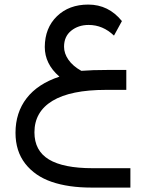

<svg xmlns="http://www.w3.org/2000/svg" viewBox="-20 -493 647 852"><path d="M48.8 96.2Q48.8 6.8 98.1 -57.1Q147.5 -121.1 243.7 -152.8L242.7 -153.8Q178.7 -209.5 178.7 -284.7Q179.2 -369.1 232.7 -420.9Q286.1 -472.7 371.6 -472.7Q461.9 -472.7 521 -399.4L485.8 -335Q436.5 -382.3 373.5 -382.3Q327.6 -382.3 295.9 -356.7Q264.2 -331.1 264.2 -285.6Q264.2 -255.9 283.7 -227.8Q303.2 -199.7 340.8 -178.7H341.3Q388.7 -182.6 458.5 -182.6H540.5V-94.2H450.7Q293.5 -94.2 213.1 -45.7Q132.8 2.9 132.8 94.2Q132.8 175.8 197 214.6Q261.2 253.4 391.6 253.4H558.6V339.4H385.7Q283.7 339.4 209.5 314Q135.3 288.6 92 233.2Q48.8 177.7 48.8 96.2Z"/></svg>

Font: Shabnam WOL
Style: WOL
Weight: 400
Foundry: DejaVu fonts team - Redesigned by Saber Rastikerdar - Based on Vazir font
Version: Version 5.0.0